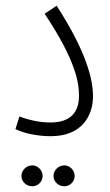

<svg xmlns="http://www.w3.org/2000/svg" viewBox="-20 -472 386 671"><path d="M34 -21C65 -5 115 4 157 4C266 4 305 -67 305 -136C305 -199 278 -297 178 -452L136 -424C248 -256 256 -180 256 -136C256 -81 227 -44 157 -44C119 -44 82 -52 48 -65ZM205 179C224 179 241 163 241 143C241 123 224 106 205 106C184 106 167 123 167 143C167 163 184 179 205 179ZM93 179C112 179 129 163 129 143C129 123 112 106 93 106C72 106 55 123 55 143C55 163 72 179 93 179Z"/></svg>

Font: Noto Sans Arabic ExtCond Light
Style: Regular
Weight: 300
Width: 2
Designer: Monotype Design Team, Nadine Chahine, Nizar Qandah and Khaled Hosny
Foundry: Monotype Imaging Inc.
Version: Version 2.012